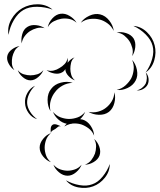

<svg xmlns="http://www.w3.org/2000/svg" viewBox="-20 -804 765 920"><path d="M21 -637Q14 -675 34 -710.5Q54 -746 87 -765Q121 -784 161.5 -783.5Q202 -783 232 -758Q196 -771 157.5 -771.5Q119 -772 92 -756Q66 -741 46.5 -708Q27 -675 21 -637ZM209 -674Q213 -696 230.5 -715.5Q248 -735 270 -738Q292 -741 314 -727.5Q336 -714 347 -695Q330 -710 310.5 -713.5Q291 -717 273 -714Q256 -711 238 -702Q220 -693 209 -674ZM367 -695Q381 -716 408 -728.5Q435 -741 460 -735Q485 -729 503.5 -705.5Q522 -682 525 -656Q514 -679 494 -693Q474 -707 455 -711Q435 -716 411 -713Q387 -710 367 -695ZM84 -596Q80 -616 86.5 -640Q93 -664 111 -675Q128 -686 152.5 -683.5Q177 -681 194 -669Q174 -674 156 -669Q138 -664 124 -655Q110 -646 98.5 -631Q87 -616 84 -596ZM619 -680Q656 -677 684 -650Q712 -623 721 -587Q730 -552 719 -514.5Q708 -477 678 -457Q699 -486 709 -521.5Q719 -557 711 -585Q704 -613 678 -639Q652 -665 619 -680ZM539 -648Q560 -653 584 -645.5Q608 -638 620 -620Q631 -602 628 -577Q625 -552 613 -535Q619 -555 614 -574Q609 -593 600 -607Q590 -622 575 -634Q560 -646 539 -648ZM49 -468Q33 -478 22 -498Q11 -518 15 -536Q19 -554 37.5 -567.5Q56 -581 74 -583Q58 -575 50 -560Q42 -545 39 -531Q36 -516 37 -499.5Q38 -483 49 -468ZM339 -419Q323 -424 308 -440Q293 -456 293 -473Q287 -462 277 -457Q262 -448 240 -452Q218 -456 203 -468Q221 -462 237 -466Q253 -470 265 -478Q278 -485 289.5 -497Q301 -509 304 -527Q306 -516 304 -503Q318 -522 337 -529Q324 -518 320.5 -503Q317 -488 317 -474Q317 -460 321.5 -445Q326 -430 339 -419ZM613 -517Q630 -499 636 -469.5Q642 -440 630 -418Q618 -395 591.5 -382.5Q565 -370 539 -373Q564 -379 581.5 -395Q599 -411 609 -429Q618 -447 620.5 -470.5Q623 -494 613 -517ZM188 -468Q181 -450 163 -434.5Q145 -419 126 -419Q107 -419 89 -434.5Q71 -450 65 -468Q77 -453 94 -448Q111 -443 126 -443Q142 -443 158.5 -448Q175 -453 188 -468ZM678 -457Q689 -446 691.5 -429Q694 -412 687 -398Q680 -385 665 -377Q650 -369 635 -371Q649 -374 660.5 -383Q672 -392 678 -403Q683 -414 683.5 -428.5Q684 -443 678 -457ZM222 -271Q208 -294 208 -325.5Q208 -357 225 -378Q241 -400 271.5 -408Q302 -416 328 -407Q301 -406 279 -393.5Q257 -381 244 -363Q230 -346 223 -322Q216 -298 222 -271ZM158 -233Q133 -240 117 -262.5Q101 -285 100 -310Q98 -335 111.5 -359Q125 -383 148 -393Q130 -376 119.5 -353.5Q109 -331 110 -310Q111 -290 124 -269Q137 -248 158 -233ZM528 -362Q535 -338 528 -310.5Q521 -283 502 -268Q482 -253 453.5 -254Q425 -255 404 -268Q428 -263 450 -269Q472 -275 487 -287Q503 -299 515 -318Q527 -337 528 -362ZM288 -198Q293 -205 300 -211Q278 -215 259.5 -231.5Q241 -248 234 -268Q250 -249 271 -241.5Q292 -234 311 -234Q331 -234 352 -241.5Q373 -249 388 -268Q381 -249 364 -233Q370 -232 376 -231Q399 -224 414.5 -201Q430 -178 431 -154Q422 -176 404.5 -189Q387 -202 369 -208Q348 -214 327 -212Q321 -210 316 -210Q301 -206 288 -198ZM224 -166Q222 -175 223 -188Q224 -201 232 -206Q239 -211 252 -207Q265 -203 272 -198Q263 -201 257 -195.5Q251 -190 245 -186Q239 -182 232 -178.5Q225 -175 224 -166ZM224 -27Q203 -34 186.5 -54.5Q170 -75 170 -97Q170 -118 186.5 -138.5Q203 -159 224 -166Q207 -152 200.5 -133Q194 -114 194 -97Q194 -79 200.5 -60Q207 -41 224 -27ZM431 -138Q447 -125 455.5 -102Q464 -79 457 -59Q450 -40 429 -27.5Q408 -15 387 -15Q406 -22 417.5 -37Q429 -52 435 -68Q440 -83 440.5 -102Q441 -121 431 -138ZM506 -18Q506 18 482.5 47.5Q459 77 426 89Q393 101 355.5 94Q318 87 296 60Q326 77 361 83Q396 89 422 79Q449 70 471.5 42.5Q494 15 506 -18ZM371 -15Q364 5 344.5 21.5Q325 38 304 38Q282 38 262.5 21.5Q243 5 236 -15Q250 1 268.5 7.5Q287 14 304 14Q321 14 339.5 7.5Q358 1 371 -15Z"/></svg>

Font: Rubik Puddles
Style: Regular
Weight: 400
Designer: Hubert and Fischer, NaN
Foundry: Hubert and Fischer, NaN
Version: Version 2.200